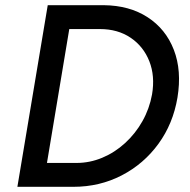

<svg xmlns="http://www.w3.org/2000/svg" viewBox="-20 -720 731 740"><path d="M47 0 164 -700H380Q479 -699 549 -653.5Q619 -608 650 -528Q681 -448 664 -344Q647 -243 590.5 -165.5Q534 -88 449 -44Q364 0 263 0ZM161 -92H275Q326 -92 374 -112Q422 -132 462 -168.5Q502 -205 529 -253Q556 -301 566 -356Q578 -427 555.5 -484Q533 -541 483.5 -574.5Q434 -608 365 -608H247Z"/></svg>

Font: Figtree Medium
Style: Italic
Weight: 500
Italic angle: -9.5°
Foundry: Erik Kennedy
Version: Version 2.001; ttfautohint (v1.8.4.7-5d5b);gftools[0.9.27]